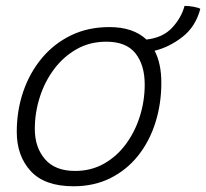

<svg xmlns="http://www.w3.org/2000/svg" viewBox="-20 -632 719 670"><path d="M236.5 18Q136 18 87.2 -35Q38.5 -88 38.5 -172Q38.5 -246 61 -312Q83.5 -378 125.8 -428.8Q168 -479.5 227.5 -508.5Q287 -537.5 361.5 -537.5Q445 -537.5 491 -494Q548 -500.5 580.2 -534.8Q612.5 -569 624 -611.5Q639.5 -611.5 656.5 -608.2Q673.5 -605 679 -601Q662.5 -538.5 616.2 -502.8Q570 -467 519.5 -455Q543 -410.5 543 -343Q543 -270 522.5 -204.8Q502 -139.5 462.5 -89.5Q423 -39.5 366 -10.8Q309 18 236.5 18ZM242 -35.5Q298 -35.5 342.8 -60.8Q387.5 -86 419.2 -129Q451 -172 468 -226Q485 -280 485 -337Q485 -405 452.8 -445.8Q420.5 -486.5 351 -486.5Q293.5 -486.5 247.5 -460.5Q201.5 -434.5 168.8 -390.8Q136 -347 118.8 -292.8Q101.5 -238.5 101.5 -182Q101.5 -118 136.8 -76.8Q172 -35.5 242 -35.5Z"/></svg>

Font: Grandstander ExtraLight
Style: Italic
Weight: 200
Italic angle: -15°
Designer: Tyler Finck
Foundry: Etcetera Type Co
Version: Version 1.200; ttfautohint (v1.8.3)